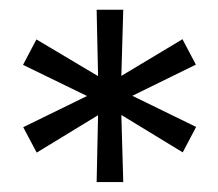

<svg xmlns="http://www.w3.org/2000/svg" viewBox="-20 -739 443 391"><path d="M176.8 -368.2 179.7 -504.4 54.7 -428.2 27.3 -480 157.2 -543.5 26.9 -606.9 54.2 -658.7 179.7 -584 176.8 -719.2H231L227.1 -584.5L351.6 -659.2L378.9 -607.4L249.5 -543.9L379.4 -480.5L352.1 -428.7L227.1 -504.9L231 -368.2Z"/></svg>

Font: Pontano Sans SemiBold
Style: Regular
Weight: 600
Designer: Vernon Adams
Foundry: Vernon Adams
Version: Version 2.001